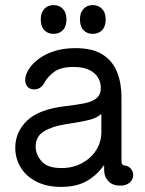

<svg xmlns="http://www.w3.org/2000/svg" viewBox="-20 -719 570 754"><path d="M220 15Q164 15 123.5 -5.5Q83 -26 61.5 -61Q40 -96 40 -139Q40 -201 86.5 -245.5Q133 -290 236 -302Q279 -307 310 -313Q341 -319 358.5 -333Q376 -347 376 -374Q376 -395 365.5 -413.5Q355 -432 331.5 -444Q308 -456 269 -456Q217 -456 191 -435.5Q165 -415 155 -395Q148 -382 138 -375Q128 -368 114 -368Q97 -368 88 -378.5Q79 -389 79 -405Q79 -424 92 -445.5Q105 -467 130.5 -486.5Q156 -506 192.5 -518Q229 -530 276 -530Q344 -530 383.5 -504.5Q423 -479 440 -435.5Q457 -392 457 -339V-90Q457 -80 459.5 -75Q462 -70 469 -69Q483 -68 493 -57.5Q503 -47 503 -31Q503 -14 489.5 -2Q476 10 452 10Q422 10 405.5 -7.5Q389 -25 389 -51V-68H386Q361 -31 320.5 -8Q280 15 220 15ZM221 -59Q266 -59 301.5 -78Q337 -97 357.5 -129Q378 -161 378 -200V-268Q378 -270 376.5 -270.5Q375 -271 372 -267Q357 -255 331.5 -248.5Q306 -242 280 -238Q254 -234 237 -231Q185 -223 152.5 -203Q120 -183 120 -143Q120 -113 143 -86Q166 -59 221 -59ZM190 -586Q168 -586 154 -600.5Q140 -615 140 -643Q140 -669 154 -684Q168 -699 190 -699Q213 -699 227 -684Q241 -669 241 -643Q241 -615 227 -600.5Q213 -586 190 -586ZM344 -586Q322 -586 308 -600.5Q294 -615 294 -643Q294 -669 308 -684Q322 -699 344 -699Q367 -699 381 -684Q395 -669 395 -643Q395 -615 381 -600.5Q367 -586 344 -586Z"/></svg>

Font: National Park
Style: Regular
Weight: 400
Designer: Andrea Herstowski, Ben Hoepner
Version: Version 1.009